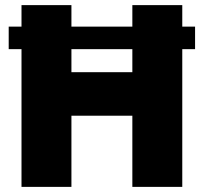

<svg xmlns="http://www.w3.org/2000/svg" viewBox="-20 -730 796 750"><path d="M497 -710H692V-626H742V-538H692V0H497V-278H259V0H64V-538H14V-626H64V-710H259V-626H497ZM259 -448H497V-538H259Z"/></svg>

Font: Raleway
Style: Heavy
Weight: 900
Designer: Matt McInerney, Pablo Impallari, Rodrigo Fuenzalida
Foundry: Matt McInerney, Pablo Impallari, Rodrigo Fuenzalida
Version: Version 2.001